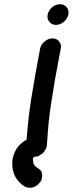

<svg xmlns="http://www.w3.org/2000/svg" viewBox="-20 -726 345 910"><path d="M245 -608Q225 -608 214 -623Q205 -634 205 -647Q205 -652 206 -657Q210 -677 227 -691.5Q244 -706 264 -706Q284 -706 296 -692Q305 -681 305 -667Q305 -662 304 -657Q300 -637 282.5 -622.5Q265 -608 245 -608ZM106 -64Q113 -162 128 -258Q147 -374 170 -495Q174 -515 191.5 -529.5Q209 -544 229 -544Q249 -544 260 -530Q269 -519 269 -505Q269 -500 268 -495L258 -443Q240 -351 227 -265Q217 -207 211 -149L206 -91L205 -77V-71Q203 -59 203 -46Q203 -40 202 -34Q199 -21 189 -7Q184 1 173 7Q161 16 154 16Q146 17 145 17Q138 18 136 26V30Q136 34 137 40V42Q137 48 143 56.5Q149 65 151 65L164 74Q180 85 180 104Q180 110 179 116Q177 129 168 140Q148 164 122 164Q109 164 97 158Q38 121 38 48Q38 39 39 30Q47 -10 69 -35Q86 -53 106 -64Z"/></svg>

Font: Bad Comic
Style: Italic
Weight: 400
Italic angle: -11°
Designer: GGBotNet
Foundry: GGBotNet
Version: 0.95